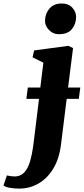

<svg xmlns="http://www.w3.org/2000/svg" viewBox="-140 -823 480 1100"><path d="M-29.5 257.5Q-58.5 257.5 -84 253Q-109.5 248.5 -120 239.5L-100.5 182Q-93 184 -80 186Q-67 188 -57.5 188Q-28 188 -8.5 171.8Q11 155.5 23 126.8Q35 98 42.5 59.5Q50 21 55 -24L83.5 -256.5H11L19.5 -321.5H91L108.5 -464L46.5 -494.5L55.5 -534L251.5 -560.5L278.5 -547.5L250 -321.5H320L311.5 -256.5H242L209.5 4.5Q199.5 86.5 165.2 143Q131 199.5 80.2 228.5Q29.5 257.5 -29.5 257.5ZM196.5 -627Q163.5 -627 139.8 -652.2Q116 -677.5 118 -708Q120 -747.5 144.5 -775.2Q169 -803 213.5 -803Q253 -803 274.8 -778.5Q296.5 -754 296 -725Q295.5 -685 271.8 -656Q248 -627 196.5 -627Z"/></svg>

Font: Merriweather 36pt Black
Style: Italic
Weight: 900
Italic angle: -7.8°
Version: Version 2.101